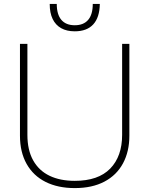

<svg xmlns="http://www.w3.org/2000/svg" viewBox="-20 -953 763 981"><path d="M82 -260V-729H120V-264Q120 -186 149.5 -133.5Q179 -81 233 -55Q287 -29 362 -29Q482 -29 543 -91.5Q604 -154 604 -264V-729H641V-260Q641 -179 608.5 -118.5Q576 -58 513.5 -25Q451 8 362 8Q276 8 213 -23.5Q150 -55 116 -115.5Q82 -176 82 -260ZM234 -933H270Q270 -879 293.5 -851.5Q317 -824 362 -824Q407 -824 430.5 -851.5Q454 -879 454 -933H490Q489 -864 456.5 -828.5Q424 -793 362 -793Q321 -793 292.5 -809Q264 -825 249 -856Q234 -887 234 -933Z"/></svg>

Font: Mona Sans VF XLt
Style: Regular
Weight: 200
Designer: Deni Anggara
Foundry: GitHub
Version: Version 2.000;Glyphs 3.2.3 (3260)